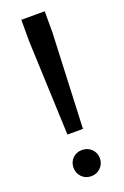

<svg xmlns="http://www.w3.org/2000/svg" viewBox="-147 -792 549 848"><g transform="rotate(-20 127.5 -368.5)"><path d="M183 -746V-646L164 -200H91L73 -646V-746ZM84 -97Q101 -114 128 -114Q154 -114 172 -96.5Q190 -79 190 -53Q190 -27 172 -9Q154 9 128 9Q101 9 83.5 -9Q66 -27 66 -53Q66 -79 84 -97Z"/></g></svg>

Font: Lopes Sans Medium
Style: Regular
Weight: 500
Designer: Gabriel Lam, Diego Maldonado
Foundry: TypeRant, Foresti Design
Version: Version 4.000